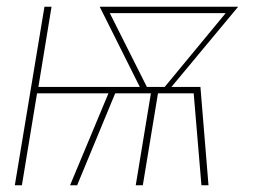

<svg xmlns="http://www.w3.org/2000/svg" viewBox="-20 -550 760 570"><path d="M24 0H45L90 -273H302L188 0H209L322 -273H428L383 0H404L449 -273H555L578 0H599L575 -292H489L687 -530H276L395 -292H94L133 -530H112ZM416 -292 306 -511H650L469 -292Z"/></svg>

Font: Iosevka Sparkle Thin
Style: Italic
Weight: 100
Italic angle: -9°
Designer: Belleve Invis
Foundry: Belleve Invis
Version: Version 4.5.0; ttfautohint (v1.8.3)